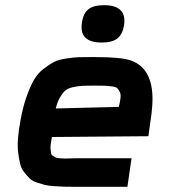

<svg xmlns="http://www.w3.org/2000/svg" viewBox="-20 -720 658 740"><path d="M372 -556Q283 -556 296 -634Q301 -669 321 -684.5Q341 -700 381 -700Q470 -700 458 -622Q452 -587 432 -571.5Q412 -556 372 -556ZM268 0Q242 0 227 -0.5Q212 -1 188.5 -2.5Q165 -4 152 -7.5Q139 -11 121 -17Q103 -23 93.5 -33Q84 -43 73 -56.5Q62 -70 57.5 -89Q53 -108 50 -132Q47 -156 49.5 -187.5Q52 -219 59 -256Q68 -307 82 -346.5Q96 -386 110.5 -411.5Q125 -437 148.5 -455Q172 -473 188.5 -481.5Q205 -490 235.5 -494.5Q266 -499 281.5 -499.5Q297 -500 331 -500Q342 -500 347 -500Q447 -500 484 -487Q576 -455 567 -314Q565 -283 559 -247L552 -195L180 -192Q177 -176 175.5 -164Q174 -152 175 -143Q176 -134 177 -128.5Q178 -123 184.5 -119Q191 -115 195 -113Q199 -111 210 -110Q221 -109 228 -109Q235 -109 251.5 -109.5Q268 -110 278 -110H487L471 0ZM195 -302 438 -308Q443 -329 444.5 -343Q446 -357 441.5 -366Q437 -375 432 -380Q427 -385 412 -387Q397 -389 386.5 -389.5Q376 -390 351 -390Q346 -390 343 -390Q311 -390 294.5 -389Q278 -388 259 -383.5Q240 -379 230 -369.5Q220 -360 210.5 -343.5Q201 -327 195 -302Z"/></svg>

Font: Hermit
Style: Bold Italic
Weight: 700
Italic angle: -10°
Designer: Pablo Caro
Version: Version 2.000;PS 002.000;hotconv 1.0.88;makeotf.lib2.5.64775